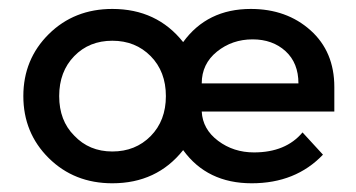

<svg xmlns="http://www.w3.org/2000/svg" viewBox="-20 -410 809 436"><path d="M739.2 -156.7H438.1Q440.2 -116.5 475.3 -90.2Q510.3 -63.9 556.7 -63.9Q628.9 -63.9 667 -109.3L713.4 -58.8Q651.5 6.2 551.5 6.2Q450.5 6.2 395.9 -69.1Q336.1 6.2 235.1 6.2Q148.5 6.2 90.7 -51Q33 -108.2 33 -191.8Q33 -275.3 90.7 -332.5Q148.5 -389.7 235.1 -389.7Q336.1 -389.7 395.9 -314.4Q450.5 -389.7 549.5 -389.7Q630.9 -389.7 685.1 -341.2Q739.2 -292.8 739.2 -212.4ZM235.1 -66Q287.6 -66 322.2 -101Q356.7 -136.1 356.7 -191.8Q356.7 -247.4 322.2 -282.5Q287.6 -317.5 235.1 -317.5Q182.5 -317.5 148.5 -282.5Q114.4 -247.4 114.4 -191.8Q114.4 -136.1 148.5 -102.1Q182.5 -66 235.1 -66ZM657.7 -220.6Q657.7 -267 628.4 -293.8Q599 -320.6 553.6 -320.6Q507.2 -320.6 472.7 -292.8Q438.1 -264.9 438.1 -220.6Z"/></svg>

Font: NATS
Style: Regular
Weight: 400
Designer: Purushoth Kumar Guthula
Foundry: Silicon Andhra, USA.
Version: Version 1.0.4; ttfautohint (v1.2.25-373a) -l 7 -r 28 -G 50 -